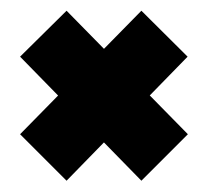

<svg xmlns="http://www.w3.org/2000/svg" viewBox="-20 -414 368 349"><path d="M237 -85.5 321.5 -170 101 -394.5 16.5 -311ZM101 -85.5 321 -311 237 -394.5 16.5 -170Z"/></svg>

Font: Anybody UltraCondensed Thin ExtraBold
Style: Regular
Weight: 800
Version: Version 1.111